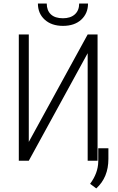

<svg xmlns="http://www.w3.org/2000/svg" viewBox="-20 -905 664 1081"><path d="M473.6 -710.9H529.3V0H473.6V-605.5L142.1 0H85.9V-710.9H142.1V-106ZM475.6 -885.3Q475.6 -829.6 437.5 -794.4Q399.4 -759.3 334.5 -759.3Q270.5 -759.3 231.9 -794.2Q193.4 -829.1 193.4 -885.3H243.2Q243.2 -846.2 266.4 -824.2Q289.6 -802.2 334.5 -802.2Q377 -802.2 401.4 -824.2Q425.8 -846.2 425.8 -885.3ZM522 155.8 487.3 129.9Q531.7 70.3 533.2 5.9V-70.3H590.3V-10.3Q590.3 93.8 522 155.8Z"/></svg>

Font: Roboto Condensed Light
Style: Regular
Weight: 300
Designer: Google
Version: Version 2.134; 2016